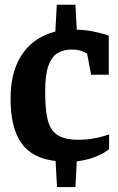

<svg xmlns="http://www.w3.org/2000/svg" viewBox="-20 -728 486 794"><path d="M215.9 45.7 209.8 -62.1Q113 -73.1 68.4 -136.3Q23.7 -199.4 23.7 -319.9Q23.7 -384.6 38.5 -432.7Q53.2 -480.7 79.2 -514.4Q105.3 -548 138.5 -568.1Q171.8 -588.3 208.8 -597.3L214.9 -708.3H291.9L297.5 -605.2Q334.4 -604.2 363.9 -598.2Q393.4 -592.1 411.3 -586.8Q429.1 -581.5 429.8 -580.3V-419H356.6L340.3 -505.9Q328.3 -514 312.4 -518.7Q296.4 -523.3 278.3 -523.3Q243.1 -523.3 218.3 -508.4Q193.4 -493.4 180 -455.7Q166.7 -418.1 166.7 -349.1Q166.7 -278.4 176.7 -234.7Q186.7 -191 216.4 -170.6Q246.2 -150.1 304.9 -150.1Q335.6 -150.1 362.7 -154.7Q389.9 -159.3 408.4 -165Q426.9 -170.6 431.3 -172.1V-111Q429.3 -109 413.6 -98.8Q397.8 -88.6 369 -77.5Q340.3 -66.4 297.5 -60.8L291.9 45.7Z"/></svg>

Font: Faustina Light
Style: Regular
Weight: 300
Designer: Alfonso Garcia
Foundry: http://www.omnibus-type.com
Version: Version 1.200